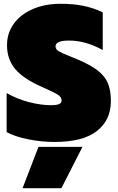

<svg xmlns="http://www.w3.org/2000/svg" viewBox="-20 -734 620 1013"><path d="M15 -37V-243Q71 -211 133.5 -195Q196 -179 249 -179Q279 -179 292 -185Q305 -191 305 -204Q305 -222 285 -234.5Q265 -247 200 -276Q104 -318 60.5 -369.5Q17 -421 17 -495Q17 -559 52.5 -608.5Q88 -658 152.5 -686Q217 -714 300 -714Q368 -714 421 -703Q474 -692 522 -669V-470Q432 -520 344 -520Q273 -520 273 -489Q273 -474 289.5 -464Q306 -454 349 -437L386 -422Q457 -392 495 -362.5Q533 -333 549 -295.5Q565 -258 565 -201Q565 -100 491 -42.5Q417 15 268 15Q199 15 129 1Q59 -13 15 -37ZM183 41H415L304 259H99Z"/></svg>

Font: Prompt Black
Style: Regular
Weight: 900
Designer: Katatrad Team
Foundry: CadsonDemak
Version: Version 1.001